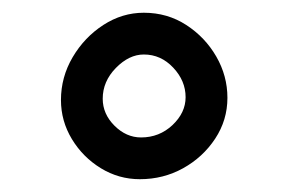

<svg xmlns="http://www.w3.org/2000/svg" viewBox="-20 -837 445 303"><path d="M338.9 -682.6Q338.9 -647.5 319.6 -618.2Q300.3 -588.9 269 -571.5Q237.8 -554.2 200.7 -554.2Q167.5 -554.2 139.2 -571.5Q110.8 -588.9 93.5 -617.4Q76.2 -646 76.2 -679.2Q76.2 -715.3 94.7 -746.8Q113.3 -778.3 143.1 -797.6Q172.9 -816.9 207 -816.9Q244.1 -816.9 273.9 -797.6Q303.7 -778.3 321.3 -747.8Q338.9 -717.3 338.9 -682.6ZM272.9 -683.6Q272.9 -709.5 253.4 -730.2Q233.9 -751 207 -751Q183.6 -751 162.8 -729.7Q142.1 -708.5 142.1 -681.2Q142.1 -657.2 160.6 -638.7Q179.2 -620.1 202.6 -620.1Q231.4 -620.1 252.2 -639.6Q272.9 -659.2 272.9 -683.6Z"/></svg>

Font: Mikhak SemiBold
Style: Regular
Weight: 600
Designer: Amin Abedi
Version: Version 3.3